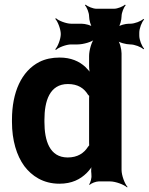

<svg xmlns="http://www.w3.org/2000/svg" viewBox="-20 -788 646 834"><path d="M239 -538C206 -538 177 -532 151 -519C73 -479 32 -387 32 -268V-258C32 -179 52 -112 86 -66C118 -24 167 10 238 10C292 10 329 -9 357 -37C367 -47 380 -63 383 -73L380 -74C376 -65 375 -46 377 -32V-28C379 -16 373 6 367 13L370 15C376 8 397 0 409 0H458C482 0 519 14 532 26L534 24C522 11 508 -26 508 -50V-556C508 -575 500 -606 490 -616L487 -613C497 -603 528 -595 546 -595C565 -595 593 -584 603 -574L606 -577C596 -587 585 -615 585 -633V-646C585 -665 596 -693 606 -703L603 -706C593 -696 565 -685 546 -685H540C525 -685 498 -678 490 -670L493 -667C501 -675 508 -702 508 -717C508 -733 518 -757 526 -765L523 -768C515 -760 491 -750 475 -750H399C384 -750 360 -760 352 -768L349 -765C357 -757 367 -733 367 -717C367 -702 374 -675 382 -667L385 -670C377 -678 350 -685 334 -685H289C268 -685 234 -698 223 -709L220 -706C231 -695 244 -661 244 -640C244 -619 231 -585 220 -574L223 -571C234 -582 268 -595 289 -595H317C341 -595 381 -606 393 -619L391 -621C378 -609 367 -569 367 -545V-502C367 -489 369 -472 373 -464L377 -465C373 -474 360 -488 351 -497C324 -522 288 -538 239 -538ZM367 -356V-172C367 -170 367 -156 368 -155L371 -159C370 -160 363 -152 362 -150C345 -123 317 -104 274 -104C195 -104 173 -178 173 -258V-268C173 -348 195 -423 275 -423C318 -423 345 -405 362 -377C363 -376 370 -368 371 -369L368 -373C367 -372 367 -358 367 -356Z"/></svg>

Font: Asimov
Style: Edge
Weight: 500
Designer: Google
Version: Version 2.000980: 2014